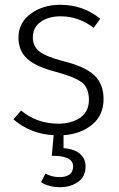

<svg xmlns="http://www.w3.org/2000/svg" viewBox="-20 -554 498 801"><path d="M231 227Q184 227 151 206L170 170Q195 185 230 185Q253 185 269 174.5Q285 164 285 140Q285 96 200 96H196L204 10Q107 5 36 -56L68 -93Q134 -38 223 -38Q279 -38 315 -63.5Q351 -89 351 -138Q351 -187 321.5 -210Q292 -233 214 -254Q131 -275 94 -308.5Q57 -342 57 -397Q57 -459 108 -496.5Q159 -534 231 -534Q327 -534 398 -476L371 -438Q307 -486 233 -486Q183 -486 150 -463Q117 -440 117 -398Q117 -360 145.5 -338.5Q174 -317 244 -299Q336 -276 374 -239.5Q412 -203 412 -141Q412 -73 364.5 -34Q317 5 245 10V64Q292 68 314.5 88.5Q337 109 337 140Q337 183 305.5 205Q274 227 231 227Z"/></svg>

Font: Trujillo Light
Style: Regular
Weight: 300
Designer: Fira Sans original fonts by bBox Type GmbH, Carrois Corporate GbR, & Edenspiekermann AG / Changes by Cristiano Sobral
Foundry: Fira Sans original fonts by bBox Type GmbH, Carrois Corporate GbR, & Edenspiekermann AG / Changes by Cristiano Sobral
Version: Version 4.301;July 28, 2020;FontCreator 13.0.0.2655 64-bit